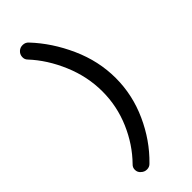

<svg xmlns="http://www.w3.org/2000/svg" viewBox="-247 -677 823 823"><g transform="rotate(-45 164.5 -265.5)"><path d="M70 101Q59 92 58.5 77Q58 62 69 52Q128 -8 163 -89.5Q198 -171 198 -260Q198 -350 161.5 -436Q125 -522 68 -583Q58 -593 59 -608Q60 -623 71 -633Q82 -643 97.5 -642.5Q113 -642 123 -631Q191 -559 235 -461Q279 -363 279 -260Q279 -158 236 -63Q193 32 122 101Q112 112 96.5 112Q81 112 70 101Z"/></g></svg>

Font: Hoogli Semibold
Style: Regular
Weight: 600
Designer: Anand Singh Naorem
Foundry: Brand New Type
Version: Version 1.00 b007